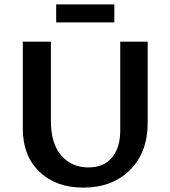

<svg xmlns="http://www.w3.org/2000/svg" viewBox="-20 -848 777 875"><path d="M236 -746V-828H501V-746ZM359 7Q235 7 159.5 -65.5Q84 -138 84 -260V-658H212V-297Q212 -193 259.5 -139Q307 -85 383 -85Q453 -85 490.5 -130Q528 -175 528 -255V-658H653V-287Q653 -154 572.5 -73.5Q492 7 359 7Z"/></svg>

Font: EauTest
Style: Bold
Weight: 700
Designer: Christian Thalmann (Catharsis Fonts)
Version: Version 0.001;PS 000.001;hotconv 1.0.88;makeotf.lib2.5.64775